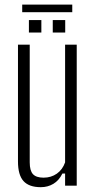

<svg xmlns="http://www.w3.org/2000/svg" viewBox="-20 -790 406 817"><path d="M153.5 6.5Q103.5 6.5 80 -19.5Q56.5 -45.5 56.5 -103V-600H106.5V-99Q106.5 -64 120.2 -49Q134 -34 165.5 -34Q197.5 -34 221.8 -51Q246 -68 257 -99V-600H306.5V0H257V-51.5H245.5Q231 -22 207.2 -7.8Q183.5 6.5 153.5 6.5ZM204.5 -651.5V-704.5H257.5V-651.5ZM103 -651.5V-704.5H156V-651.5ZM74.5 -770.5H287.5V-738H74.5Z"/></svg>

Font: Big Shoulders Text ExtraLight
Style: Regular
Weight: 250
Version: Version 2.002